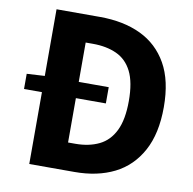

<svg xmlns="http://www.w3.org/2000/svg" viewBox="-82 -826 914 908"><g transform="rotate(10 375.0 -371.5)"><path d="M31 -345V-418L119 -423H424V-345ZM117 0V-743H325Q439 -743 522 -703.5Q605 -664 651 -583Q697 -502 697 -375Q697 -248 651.5 -164.5Q606 -81 525 -40.5Q444 0 334 0ZM280 -132H315Q380 -132 428.5 -155.5Q477 -179 503 -232.5Q529 -286 529 -375Q529 -465 503 -516.5Q477 -568 428.5 -590Q380 -612 315 -612H280Z"/></g></svg>

Font: Noto Sans JP Thin ExtraBold
Style: Regular
Weight: 800
Version: Version 2.004-H2;hotconv 1.0.118;makeotfexe 2.5.65603